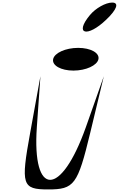

<svg xmlns="http://www.w3.org/2000/svg" viewBox="-20 -1485 926 1496"><path d="M295 -891 215 -450C141 -44 152 -9 355 -9C558 -9 585 -44 683 -450L789 -891L649 -494C455 53 229 53 267 -494ZM394 -1024C384 -975 455 -935 552 -935C649 -935 737 -975 747 -1024C757 -1073 686 -1112 589 -1112C492 -1112 404 -1073 394 -1024ZM681 -1368C556 -1218 659 -1189 808 -1332C891 -1411 910 -1465 854 -1465C803 -1465 725 -1421 681 -1368Z"/></svg>

Font: Venom Sans
Style: Obl
Weight: 400
Version: Version 1.001